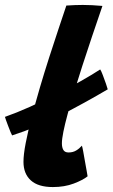

<svg xmlns="http://www.w3.org/2000/svg" viewBox="-85 -737 456 777"><path d="M320.5 -456Q324.5 -450.5 331 -433.2Q337.5 -416 343.5 -399Q349.5 -382 351 -375.5Q260.5 -322 161.5 -271.2Q62.5 -220.5 -36 -189Q-38 -192 -42.5 -203Q-47 -214 -52 -227.2Q-57 -240.5 -60.8 -251Q-64.5 -261.5 -65 -264Q-18 -280.5 35 -304.2Q88 -328 141.2 -355Q194.5 -382 241 -408.2Q287.5 -434.5 320.5 -456ZM269.5 -23.5Q251 -8.5 213.5 5.8Q176 20 129 20Q69.5 20 39.8 -7Q10 -34 10 -82Q10 -111.5 19 -158Q28 -204.5 43 -262Q58 -319.5 76.2 -381.8Q94.5 -444 114.2 -505.2Q134 -566.5 152 -620.5Q170 -674.5 183.5 -714.5Q220 -717 250 -717Q269.5 -717 288.2 -716Q307 -715 329.5 -713Q307.5 -649 287 -588Q266.5 -527 248.2 -470.5Q230 -414 214.8 -364.5Q199.5 -315 188.5 -274.5Q177.5 -234 171.5 -204Q165.5 -174 165.5 -157Q165.5 -140 171.5 -130Q177.5 -120 192.5 -120Q210 -120 223 -127.8Q236 -135.5 246.5 -147.5Q248.5 -141.5 251.8 -123.8Q255 -106 258.8 -84.2Q262.5 -62.5 265.8 -45.2Q269 -28 269.5 -23.5Z"/></svg>

Font: Grandstander Thin
Style: Bold Italic
Weight: 700
Italic angle: -15°
Version: Version 1.200